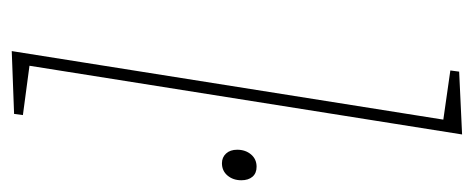

<svg xmlns="http://www.w3.org/2000/svg" viewBox="-260 -545 807 327"><g transform="rotate(90 143.5 -381.5)"><path d="M67 2 185 -741 191 -732 100 -745 102 -760 209 -765 91 -22 86 -29 176 -17 174 -2ZM258 -356Q248 -356 241.5 -363Q235 -370 235 -382Q235 -396 243 -405.5Q251 -415 264 -415Q275 -415 281 -408Q287 -401 287 -389Q287 -375 279 -365.5Q271 -356 258 -356Z"/></g></svg>

Font: Bitter Thin
Style: Italic
Weight: 100
Italic angle: -9°
Designer: Sol Matas, and Bitter project Authors
Foundry: Sol Matas
Version: Version 2.002